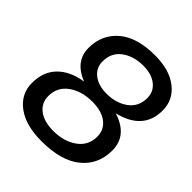

<svg xmlns="http://www.w3.org/2000/svg" viewBox="-200 -854 996 996"><g transform="rotate(45 298.0 -356.0)"><path d="M264 10Q147 10 81 -39.5Q15 -89 15 -169Q15 -252 64.5 -302Q114 -352 201 -365Q94 -408 94 -505Q94 -602 163.5 -662Q233 -722 366 -722Q472 -722 534 -673.5Q596 -625 596 -547Q596 -404 434 -365Q558 -326 558 -216Q558 -113 483 -51.5Q408 10 264 10ZM270 -71Q347 -71 399.5 -108.5Q452 -146 452 -212Q452 -262 413 -292Q374 -322 305 -322Q228 -322 175.5 -284.5Q123 -247 123 -181Q123 -131 162 -101Q201 -71 270 -71ZM328 -403Q398 -403 446 -438Q494 -473 494 -537Q494 -584 457.5 -612.5Q421 -641 361 -641Q290 -641 242.5 -606Q195 -571 195 -507Q195 -460 231.5 -431.5Q268 -403 328 -403Z"/></g></svg>

Font: Creato Display Medium
Style: Italic
Weight: 500
Italic angle: -10°
Version: Version 1.000